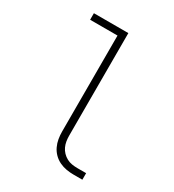

<svg xmlns="http://www.w3.org/2000/svg" viewBox="-178 -838 855 941"><g transform="rotate(30 250.0 -367.5)"><path d="M385 0Q364 0 343.5 -3.5Q323 -7 304 -16Q285 -25 270 -40Q255 -55 246 -74Q237 -93 233.5 -113.5Q230 -134 230 -155V-698H75V-735H270V-155Q270 -139 272.5 -123.5Q275 -108 281.5 -94Q288 -80 299 -68.5Q310 -57 324 -49.5Q338 -42 353.5 -39.5Q369 -37 385 -37H434V0Z"/></g></svg>

Font: Iosevka Slab Extralight
Style: Regular
Weight: 200
Monospace: yes
Designer: Belleve Invis
Foundry: Belleve Invis
Version: Version 11.1.1; ttfautohint (v1.8.3)